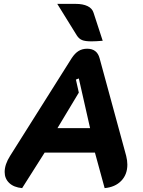

<svg xmlns="http://www.w3.org/2000/svg" viewBox="-20 -960 738 989"><path d="M4 -74Q4 -113 32 -157L349 -660Q366 -686 385 -697.5Q404 -709 429 -709Q480 -709 493 -660L630 -157Q636 -133 636 -112Q636 -61 604.5 -28.5Q573 4 519 9L469 -174H210L94 9Q51 5 27.5 -17.5Q4 -40 4 -74ZM444 -300 386 -556 371 -550 386 -483 276 -300ZM451 -747Q419 -747 403 -753.5Q387 -760 376 -777L275 -940H370Q407 -940 431 -928.5Q455 -917 462 -894L509 -750Q474 -747 451 -747Z"/></svg>

Font: K2D ExtraBold
Style: Italic
Weight: 800
Italic angle: -10°
Designer: Katatrad Aksorn Co.,Ltd.
Foundry: Cadson Demak Co.,Ltd.
Version: Version 1.000; ttfautohint (v1.6)